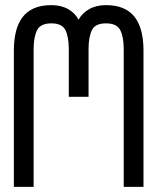

<svg xmlns="http://www.w3.org/2000/svg" viewBox="-20 -728 613 748"><path d="M393 -708C367.7 -708 345.8 -702.8 327.5 -692.5C309.2 -682.2 295.3 -668.3 286 -651C277.3 -668.3 263.8 -682.2 245.5 -692.5C227.2 -702.8 205.3 -708 180 -708C153.3 -708 130.7 -703.8 112 -695.5C93.3 -687.2 78.3 -675.3 67 -660C55.7 -644.7 47.3 -626.2 42 -604.5C36.7 -582.8 34 -558.7 34 -532V0H111V-536C111 -568 115.5 -592.8 124.5 -610.5C133.5 -628.2 152 -637 180 -637C208 -637 226.3 -628.2 235 -610.5C243.7 -592.8 248 -568 248 -536V-351H325V-536C325 -568 329.3 -592.8 338 -610.5C346.7 -628.2 365 -637 393 -637C421 -637 439.5 -628.2 448.5 -610.5C457.5 -592.8 462 -568 462 -536V0H539V-532C539 -558.7 536.3 -582.8 531 -604.5C525.7 -626.2 517.3 -644.7 506 -660C494.7 -675.3 479.7 -687.2 461 -695.5C442.3 -703.8 419.7 -708 393 -708Z"/></svg>

Font: Bebas Neue Regular two
Style: Regular2
Weight: 400
Designer: Ryoichi Tsunekawa & LGV (GE)
Foundry: Free Software Foundation, Inc.
Version: Version 1.003 August 13, 2016